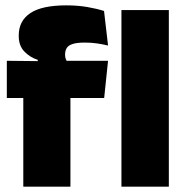

<svg xmlns="http://www.w3.org/2000/svg" viewBox="-20 -697 696 717"><path d="M228 -677Q269.5 -677 306 -670.8Q342.5 -664.5 368.5 -656L383.5 -527Q364.5 -531.5 343 -534.8Q321.5 -538 296.5 -538Q266.5 -538 250.5 -532.5Q234.5 -527 228.8 -517Q223 -507 223 -493.5V-492.5Q223 -482.5 226.2 -475Q229.5 -467.5 234.5 -460.5L121 -456.5V-473.5Q91.5 -483 70.8 -504.8Q50 -526.5 50 -562.5V-565Q50 -619 93.2 -648Q136.5 -677 228 -677ZM67 0V-420.5H243V0ZM5.5 -331V-470L145 -468.5L211 -470H383.5L369 -331ZM433.5 0V-659.5H610.5V0Z"/></svg>

Font: Anek Odia ExtraBold
Style: Regular
Weight: 800
Designer: Yesha Goshar & Mahesh Sahu (Odia), Yesha Goshar (Latin)
Foundry: Ek Type
Version: Version 1.003